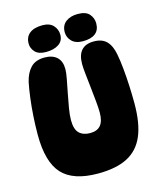

<svg xmlns="http://www.w3.org/2000/svg" viewBox="-132 -1000 917 1102"><g transform="rotate(-15 326.5 -449.5)"><path d="M313 8Q166 8 100.5 -63Q35 -134 35 -296Q35 -349 38.5 -404.5Q42 -460 48.5 -511.5Q55 -563 63 -602Q75 -654 104 -684.5Q133 -715 187 -715Q234 -715 260 -691Q286 -667 286 -620Q286 -599 279 -562.5Q272 -526 263.5 -483Q255 -440 248 -399Q241 -358 241 -328Q241 -273 264.5 -250.5Q288 -228 329 -228Q371 -228 391.5 -252.5Q412 -277 412 -328Q412 -354 408 -395.5Q404 -437 399 -482Q394 -527 390 -564.5Q386 -602 386 -622Q386 -731 484 -731Q533 -731 559.5 -704Q586 -677 596 -623Q603 -587 608 -536Q613 -485 615.5 -430.5Q618 -376 618 -327Q618 -208 586.5 -134.5Q555 -61 488 -26.5Q421 8 313 8ZM205 -743Q161 -743 140.5 -765Q120 -787 120 -815Q120 -855 147 -876Q174 -897 223 -897Q266 -897 287.5 -873.5Q309 -850 309 -818Q309 -781 280 -762Q251 -743 205 -743ZM436 -907Q484 -907 504.5 -883Q525 -859 525 -828Q525 -788 499.5 -768Q474 -748 426 -748Q382 -748 359.5 -771Q337 -794 337 -825Q337 -865 364.5 -886Q392 -907 436 -907Z"/></g></svg>

Font: DynaPuff SemiBold
Style: Regular
Weight: 600
Designer: Toshi Omagari, Jennifer Daniel
Foundry: Google Fonts
Version: Version 2.000